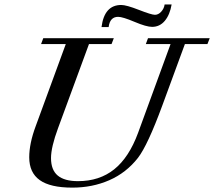

<svg xmlns="http://www.w3.org/2000/svg" viewBox="-20 -836 969 869"><path d="M668.5 -714.4Q642.6 -714.4 588.9 -737.1Q535.2 -759.8 514.6 -759.8Q477.5 -759.8 471.7 -713.4H439.5Q452.1 -813.5 528.8 -813.5Q551.8 -813.5 608.6 -791.3Q665.5 -769 681.2 -769Q696.8 -769 709.7 -783.2Q722.7 -797.4 725.1 -815.9H756.8Q749 -769.5 726.1 -741.9Q703.1 -714.4 668.5 -714.4ZM307.1 13.2Q207.5 13.2 159.9 -20.8Q112.3 -54.7 112.3 -124Q112.3 -186.5 141.6 -265.1L277.8 -636.7H166L175.8 -663.1H495.1L484.9 -636.7H382.8L242.7 -255.9Q210.9 -169.9 210.9 -120.6Q210.9 -66.9 241.2 -41.5Q271.5 -16.1 333 -16.1Q430.2 -16.1 497.1 -69.8Q564 -123.5 605 -234.9L752 -636.7H640.1L649.9 -663.1H929.2L918.9 -636.7H816.9L714.4 -357.9Q648.4 -178.7 604.5 -121.6Q551.3 -53.7 474.6 -20.3Q397.9 13.2 307.1 13.2Z"/></svg>

Font: Elstob Medium
Style: Italic
Weight: 500
Italic angle: -20°
Designer: Peter S. Baker
Version: Version 1.015